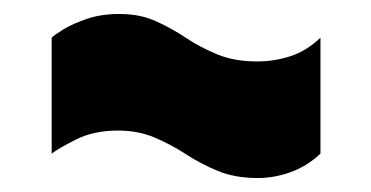

<svg xmlns="http://www.w3.org/2000/svg" viewBox="-20 -453 532 275"><path d="M439 -233Q420 -215 396.5 -206.5Q373 -198 349 -198Q317 -198 292.5 -208Q268 -218 246.5 -232Q225 -246 201.5 -256Q178 -266 149 -266Q114 -266 88.5 -253Q63 -240 54 -233V-399Q58 -403 71 -411Q84 -419 104.5 -426Q125 -433 151 -433Q180 -433 202.5 -423Q225 -413 246 -399Q267 -385 291.5 -375Q316 -365 348 -365Q373 -365 396 -372.5Q419 -380 439 -399Z"/></svg>

Font: Georama SemiCondensed Black
Style: Regular
Weight: 900
Width: 4
Designer: Jean-Baptiste Levee
Foundry: Production Type
Version: Version 1.001